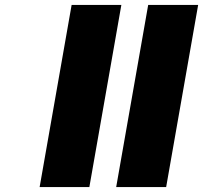

<svg xmlns="http://www.w3.org/2000/svg" viewBox="-20 -760 825 780"><path d="M473 -740 343 0H141L271 -740ZM785 -740 655 0H452L582 -740Z"/></svg>

Font: Fz Poppins Black
Style: Italic
Weight: 900
Italic angle: -10°
Designer: Ninad Kale (Devanagari), Jonny Pinhorn (Latin)
Foundry: Indian Type Foundry
Version: Vit hóa bi Vntype.Com & FontZin.Com